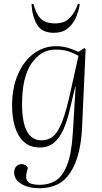

<svg xmlns="http://www.w3.org/2000/svg" viewBox="-20 -768 540 1018"><path d="M381 -309H379L347 -174Q335 -124 316 -81Q297 -38 267 -12Q237 14 191 14Q138 14 105.5 -17Q73 -48 58.5 -98Q44 -148 44 -206Q44 -302 75 -373.5Q106 -445 159 -484Q212 -523 276 -523Q312 -523 341.5 -514Q371 -505 396 -493L427 -513L434 -508L415 -89Q408 59 354.5 144.5Q301 230 190 230Q131 230 93 207Q55 184 55 147Q55 126 66.5 114Q78 102 95 102Q115 102 128 122L122 144Q113 178 127.5 195Q142 212 191 212Q238 212 274.5 190Q311 168 335 109Q359 50 366 -61ZM200 -24Q236 -24 262 -45.5Q288 -67 310 -124Q332 -181 355 -287L396 -472Q362 -491 335.5 -498Q309 -505 273 -505Q198 -505 147.5 -432.5Q97 -360 97 -216Q97 -24 200 -24ZM266 -594Q203 -594 177 -636.5Q151 -679 147 -746L157 -748Q171 -694 196 -669Q221 -644 272 -644Q324 -644 352 -675Q380 -706 393 -748L403 -746Q397 -707 381 -672Q365 -637 337 -615.5Q309 -594 266 -594Z"/></svg>

Font: Literata 72pt ExtraLight
Style: Italic
Weight: 200
Italic angle: -2°
Designer: Latin by Veronika Burian and Jose Scaglione. Greek by Irene Vlachou. Cyrillic by Vera Evstafieva
Foundry: TypeTogether
Version: Version 3.002